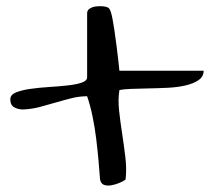

<svg xmlns="http://www.w3.org/2000/svg" viewBox="-20 -631 695 610"><path d="M297.9 -60.5Q295.9 -86.9 293 -120.6Q290 -154.3 285.6 -190.4Q281.2 -226.6 273.9 -261.7Q266.6 -296.9 256.8 -325.2Q231.4 -325.2 206.5 -318.8Q181.6 -312.5 156.7 -305.2Q131.8 -297.9 106 -291Q80.1 -284.2 52.7 -283.2Q38.1 -283.2 25.4 -290Q12.7 -296.9 12.7 -315.4Q12.7 -330.1 30.8 -337.4Q48.8 -344.7 76.2 -348.6Q103.5 -352.5 134.8 -354.5Q166 -356.4 193.4 -359.4Q220.7 -362.3 238.8 -368.2Q256.8 -374 256.8 -385.7V-587.9Q256.8 -596.7 261.7 -601.1Q266.6 -605.5 273.4 -607.9Q280.3 -610.4 287.6 -610.8Q294.9 -611.3 298.8 -611.3Q320.3 -611.3 326.7 -604Q333 -596.7 337.9 -568.4Q339.8 -559.6 343.3 -536.1Q346.7 -512.7 350.1 -486.8Q353.5 -460.9 356 -438Q358.4 -415 359.4 -406.2H627Q627 -387.7 610.8 -376.5Q594.7 -365.2 568.8 -359.4Q543 -353.5 512.2 -352.1Q481.4 -350.6 451.7 -350.1Q421.9 -349.6 397 -348.6Q372.1 -347.7 359.4 -344.7Q354.5 -315.4 358.4 -279.3Q362.3 -243.2 368.2 -205.6Q374 -168 378.4 -130.4Q382.8 -92.8 378.9 -60.5Q373 -55.7 360.4 -50.3Q347.7 -44.9 334.5 -42.5Q321.3 -40 311 -43.5Q300.8 -46.9 297.9 -60.5Z"/></svg>

Font: Architects Daughter-petzku
Style: Regular
Weight: 400
Designer: Kimberly Geswein
Foundry: Kimberly Geswein
Version: Version 1.000 2010 initial release